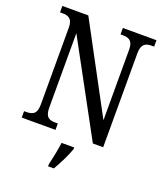

<svg xmlns="http://www.w3.org/2000/svg" viewBox="-166 -823 987 1154"><g transform="rotate(20 327.5 -246.5)"><path d="M31 0H247V-41H232C193 -41 166 -50 166 -113V-589L486 0H552V-601C552 -662 580 -673 618 -673H633V-714H418V-673H431C470 -673 498 -663 498 -605V-153L197 -714H31V-673H45C83 -673 112 -664 112 -605V-113C112 -50 84 -41 43 -41H31ZM280 208V221H317C342 179 375 113 389 71V61H308C302 110 290 163 280 208Z"/></g></svg>

Font: Noto Serif Myanmar Condensed
Style: Regular
Weight: 400
Width: 3
Designer: Ben Mitchell and the Monotype Design Team
Foundry: Monotype Imaging Inc.
Version: Version 2.106